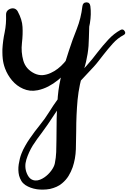

<svg xmlns="http://www.w3.org/2000/svg" viewBox="-82 -732 1104 1641"><path d="M69.3 -634.8Q107.4 -564.5 110.4 -502Q114.3 -440.4 105.5 -364.3Q96.7 -287.1 117.2 -213.9Q138.7 -139.6 213.9 -103.5Q248 -87.9 283.2 -89.8Q317.4 -92.8 351.6 -108.4Q414.1 -136.7 465.8 -195.3Q517.6 -254.9 543 -306.6Q580.1 -384.8 608.4 -483.4Q636.7 -582 623 -668.9Q639.6 -671.9 657.2 -673.8Q673.8 -676.8 690.4 -678.7Q679.7 -543.9 677.7 -407.2Q676.8 -270.5 635.7 -139.6Q593.8 -8.8 581.1 121.1Q569.3 251 569.3 387.7Q568.4 461.9 566.4 543.9Q563.5 625 539.1 697.3Q525.4 736.3 503.9 771.5Q482.4 806.6 448.2 835Q427.7 852.5 401.4 864.3Q375 876 345.7 882.8Q314.5 888.7 282.2 888.7Q258.8 888.7 234.4 885.7Q176.8 877 134.8 849.6Q113.3 835 100.6 814.5Q87.9 793 81.1 768.6Q70.3 722.7 78.1 671.9Q85.9 621.1 100.6 583Q114.3 546.9 133.8 513.7Q152.3 480.5 173.8 450.2Q213.9 391.6 257.8 337.9Q302.7 283.2 339.8 222.7Q408.2 112.3 490.2 17.6Q572.3 -78.1 659.2 -171.9Q682.6 -197.3 706.1 -226.6Q728.5 -255.9 752 -285.2Q795.9 -341.8 843.8 -393.6Q891.6 -445.3 949.2 -476.6Q970.7 -487.3 983.4 -465.8Q988.3 -458 988.3 -451.2Q988.3 -440.4 974.6 -432.6Q923.8 -406.2 881.8 -359.4Q839.8 -312.5 801.8 -263.7Q781.2 -236.3 760.7 -210.9Q741.2 -185.5 720.7 -163.1Q659.2 -96.7 596.7 -30.3Q534.2 36.1 479.5 108.4Q424.8 180.7 376 256.8Q327.1 333 273.4 405.3Q255.9 427.7 236.3 455.1Q216.8 482.4 197.3 512.7Q163.1 569.3 143.6 630.9Q124 693.4 147.5 750Q161.1 782.2 180.7 796.9Q200.2 810.5 222.7 810.5Q240.2 811.5 259.8 803.7Q278.3 796.9 296.9 784.2Q330.1 761.7 355.5 727.5Q380.9 693.4 386.7 664.1Q396.5 616.2 398.4 567.4Q400.4 518.6 400.4 468.8Q400.4 375 402.3 280.3Q404.3 186.5 412.1 91.8Q420.9 -8.8 447.3 -104.5Q474.6 -200.2 505.9 -295.9Q537.1 -392.6 574.2 -484.4Q610.4 -576.2 622.1 -677.7Q626 -710.9 656.2 -711.9Q656.2 -711.9 657.2 -711.9Q686.5 -711.9 690.4 -678.7Q699.2 -611.3 686.5 -533.2Q672.9 -455.1 642.6 -376Q606.4 -281.2 546.9 -194.3Q488.3 -107.4 414.1 -47.9Q374 -15.6 331.1 6.8Q287.1 29.3 241.2 39.1Q207 45.9 175.8 43Q143.6 39.1 115.2 26.4Q61.5 2.9 21.5 -43.9Q-18.6 -91.8 -39.1 -147.5Q-54.7 -190.4 -58.6 -230.5Q-61.5 -257.8 -61.5 -284.2Q-61.5 -297.9 -61.5 -310.5Q-57.6 -383.8 -42 -456.1Q-27.3 -528.3 -30.3 -606.4Q-31.2 -635.7 -5.9 -651.4Q19.5 -666 43 -658.2Q50.8 -655.3 57.6 -649.4Q64.5 -643.6 69.3 -634.8Z"/></svg>

Font: Digory Doodles
Style: Regular
Weight: 400
Designer: Holds Worth Design
Version: Version 1.0